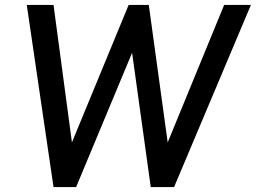

<svg xmlns="http://www.w3.org/2000/svg" viewBox="-20 -762 1042 782"><path d="M893 -742 663 -182 586 -742H504L273 -182L198 -742H89L198 0H290L518 -547L594 0H689L1002 -742Z"/></svg>

Font: Cheyenne Sans Medium
Style: Italic
Weight: 500
Italic angle: -8.13011°
Designer: The Public Sans project authors (U.S. Web Design System), Libre Franklin designed by Pablo Impallari and Rodrigo Fuenzal
Foundry: The Cheyenne Sans Project Authors
Version: Version 2.007